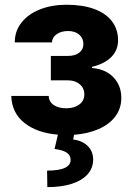

<svg xmlns="http://www.w3.org/2000/svg" viewBox="-20 -557 557 806"><path d="M257.8 -102.5Q291.5 -102.5 312.7 -118.2Q334 -133.8 334 -161.1Q334 -187 314.7 -203.4Q295.4 -219.7 265.6 -219.7H193.4V-322.3H265.6Q295.4 -322.3 312.7 -335.9Q330.1 -349.6 330.1 -372.1Q330.1 -396.5 312.5 -411.6Q294.9 -426.8 265.6 -426.8Q236.8 -426.8 217.8 -413.3Q198.7 -399.9 198.2 -378.9H42Q42 -426.8 70.6 -462.6Q99.1 -498.5 148.4 -517.8Q197.8 -537.1 258.8 -537.1Q326.2 -537.1 374.8 -519.5Q423.3 -502 449.5 -468.3Q475.6 -434.6 475.6 -387.7Q475.6 -346.2 447.3 -317.6Q418.9 -289.1 366.2 -276.4V-271.5Q399.9 -269.5 428 -254.2Q456.1 -238.8 472.7 -210.9Q489.3 -183.1 489.3 -146.5Q489.3 -102.1 464.4 -68.6Q439.5 -35.2 394.5 -15.4Q349.6 4.4 291 8.8L287.1 28.3Q325.7 33.7 348.1 55.7Q370.6 77.6 371.1 112.3Q371.1 147.9 348.1 174.1Q325.2 200.2 282 214.4Q238.8 228.5 178.7 228.5L177.7 159.2Q276.4 159.2 276.4 114.3Q276.4 94.7 260 83.7Q243.7 72.8 209 68.4L223.1 8.3Q135.7 1 82.8 -40.8Q29.8 -82.5 27.3 -154.3H184.6Q185.1 -130.4 205.1 -116.5Q225.1 -102.5 257.8 -102.5Z"/></svg>

Font: Pretendard GOV ExtraBold
Style: Regular
Weight: 800
Designer: Base glyphs from Inter by Rasmus Andersson; Hangeul glyphs from Noto Sans CJK(Source Han Sans) by Jang Soo-young and Kan
Foundry: Kil Hyung-jin
Version: Version 1.309